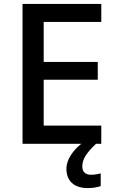

<svg xmlns="http://www.w3.org/2000/svg" viewBox="-20 -734 597 980"><path d="M400 115C400 76 425 43 470 0H497V-93H203V-327H479V-418H203V-622H497V-714H95V0H395C356 31 319 78 319 127C319 188 356 226 428 226C456 226 474 222 494 216V151C482 154 465 158 444 158C417 158 400 144 400 115Z"/></svg>

Font: Noto Sans Gujarati Medium
Style: Regular
Weight: 500
Designer: Jelle Bosma - Monotype Design Team, Universal Thirst
Foundry: Monotype Imaging Inc.
Version: Version 2.106